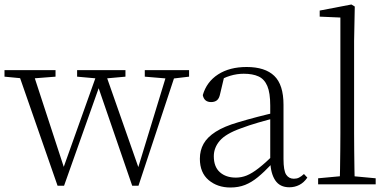

<svg xmlns="http://www.w3.org/2000/svg" viewBox="-24 -820 1726 854"><path d="M232 6 53 -508H119L269 -49H249L255 -65L413 -508H440L601 -49H583L587 -63L723 -508H762L592 6H564L404 -459H427L421 -445L261 6ZM-4 -479V-508H223V-479L108 -470H90ZM319 -479V-508H534V-479L435 -470H419ZM620 -479V-508H817V-479L741 -470H727Z M1001 14Q943 14 904 -19Q865 -52 865 -114Q865 -151 881.5 -180.5Q898 -210 935.5 -234Q973 -258 1035 -276Q1078 -289 1122.5 -300.5Q1167 -312 1207 -321V-297Q1167 -287 1125.5 -275Q1084 -263 1047 -249Q980 -225 953.5 -194Q927 -163 927 -125Q927 -78 954 -54Q981 -30 1025 -30Q1050 -30 1073.5 -39.5Q1097 -49 1126.5 -72Q1156 -95 1196 -134L1202 -89H1183Q1151 -55 1123 -32Q1095 -9 1066 2.5Q1037 14 1001 14ZM1263 13Q1221 13 1200.5 -17.5Q1180 -48 1178 -102V-106V-350Q1178 -407 1165 -437.5Q1152 -468 1126 -480Q1100 -492 1060 -492Q1030 -492 1000 -483Q970 -474 938 -454L974 -482L955 -402Q951 -382 941 -374Q931 -366 915 -366Q884 -366 878 -397Q895 -456 946 -489Q997 -522 1073 -522Q1155 -522 1196 -482.5Q1237 -443 1237 -354V-113Q1237 -61 1249 -43Q1261 -25 1283 -25Q1296 -25 1306 -30Q1316 -35 1328 -46L1343 -30Q1328 -8 1307.5 2.5Q1287 13 1263 13Z M1391 0V-27L1510 -38H1529L1647 -27V0ZM1487 0Q1488 -30 1488.5 -69Q1489 -108 1489.5 -149.5Q1490 -191 1490 -226V-742L1398 -746V-773L1539 -800L1554 -791L1551 -637V-226Q1551 -191 1551.5 -149.5Q1552 -108 1552.5 -69Q1553 -30 1554 0Z"/></svg>

Font: Source Han Serif JP VF
Style: Regular
Weight: 250
Designer: Ryoko NISHIZUKA 西塚涼子 (kana & ideographs); Frank Grießhammer (Latin, Greek & Cyrillic); Wenlong ZHANG 张文龙 (bopomofo); San
Foundry: Adobe
Version: Version 2.001;hotconv 1.1.0;makeotfexe 2.6.0